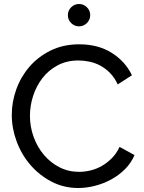

<svg xmlns="http://www.w3.org/2000/svg" viewBox="-20 -936 722 962"><path d="M39 -360Q39 -425 61.5 -488Q84 -551 127.5 -601.5Q171 -652 234 -683Q297 -714 377 -714Q472 -714 540 -671Q608 -628 641 -559L570 -513Q554 -547 531.5 -570Q509 -593 483 -607Q457 -621 428.5 -627Q400 -633 373 -633Q314 -633 268.5 -608.5Q223 -584 192.5 -544.5Q162 -505 146 -455.5Q130 -406 130 -356Q130 -301 148.5 -250Q167 -199 200 -160Q233 -121 278 -98Q323 -75 376 -75Q404 -75 433.5 -82Q463 -89 490 -104.5Q517 -120 540.5 -143.5Q564 -167 579 -200L654 -159Q637 -119 606.5 -88.5Q576 -58 537.5 -37Q499 -16 456 -5Q413 6 372 6Q299 6 238 -26Q177 -58 132.5 -109.5Q88 -161 63.5 -227Q39 -293 39 -360ZM320 -860Q320 -883 336.5 -899.5Q353 -916 376 -916Q399 -916 415.5 -899.5Q432 -883 432 -860Q432 -837 415.5 -820.5Q399 -804 376 -804Q353 -804 336.5 -820.5Q320 -837 320 -860Z"/></svg>

Font: Rising Sun
Style: Regular
Weight: 400
Designer: Matt McInerney, Pablo Impallari, Rodrigo Fuenzalida (Raleway font), Stephen Hutchings (Greek), Cristiano Sobral (main ch
Foundry: The Rising Sun Project Authors
Version: Version 4.327; ttfautohint (v1.8.4.7-5d5b-dirty)